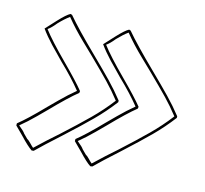

<svg xmlns="http://www.w3.org/2000/svg" viewBox="-82 -616 746 700"><g transform="rotate(15 291.5 -266.0)"><path d="M107 -175Q112 -180 140.5 -208.5Q169 -237 197 -260Q165 -300 115 -348Q91 -372 66.5 -398Q42 -424 24 -449Q33 -459 60.5 -488.5Q88 -518 102 -525L108 -523Q144 -480 225 -401Q269 -358 298 -328Q327 -298 353 -265V-259Q321 -217 284 -180Q247 -143 189 -90Q129 -36 101 -8Q96 -8 94 -7Q77 -18 47 -50Q16 -81 16 -81V-89Q49 -115 107 -175ZM328 -175Q333 -180 361.5 -208.5Q390 -237 418 -260Q386 -300 336 -348Q312 -372 287.5 -398Q263 -424 245 -449Q254 -459 281.5 -488.5Q309 -518 323 -525L329 -523Q365 -480 446 -401Q490 -358 519 -328Q548 -298 574 -265V-259Q542 -217 505 -180Q468 -143 410 -90Q350 -36 322 -8Q317 -8 315 -7Q298 -18 268 -50Q237 -81 237 -81V-89Q270 -115 328 -175ZM51 -60 67 -44Q73 -41 81.5 -32Q90 -23 96 -18Q140 -60 177 -92Q233 -143 272 -181.5Q311 -220 343 -262Q318 -294 291 -322Q264 -350 216 -397Q210 -403 172 -439.5Q134 -476 103 -514Q86 -502 64 -479Q48 -459 35 -450Q62 -414 127 -349Q183 -293 208 -262L207 -255Q173 -228 113 -166Q108 -161 80.5 -133.5Q53 -106 26 -84Q47 -67 51 -60ZM272 -60 288 -44Q294 -41 302.5 -32Q311 -23 317 -18Q361 -60 398 -92Q454 -143 493 -181.5Q532 -220 564 -262Q539 -294 512 -322Q485 -350 437 -397Q431 -403 393 -439.5Q355 -476 324 -514Q307 -502 285 -479Q269 -459 256 -450Q283 -414 348 -349Q404 -293 429 -262L428 -255Q394 -228 334 -166Q329 -161 301.5 -133.5Q274 -106 247 -84Q268 -67 272 -60Z"/></g></svg>

Font: Londrina Outline
Style: Regular
Weight: 400
Designer: Marcelo Magalhaes
Foundry: Marcelo Magalhães
Version: Version 1.002